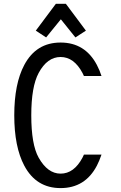

<svg xmlns="http://www.w3.org/2000/svg" viewBox="-20 -962 626 992"><path d="M165 -803.7 268.6 -942.4H320.3L423.8 -803.7L369.6 -768.6L294.4 -862.3L218.3 -768.6ZM504.4 -163.1Q493.2 -130.4 480.5 -106Q419.9 9.8 293 9.8Q167 9.8 105.5 -106Q53.7 -203.6 53.7 -366.2Q53.7 -529.3 105.5 -626.5Q167 -742.2 293 -742.2Q419.4 -742.2 480.5 -626.5Q495.6 -597.7 504.4 -569.3H413.6Q410.2 -577.6 406.2 -585Q362.3 -667.5 293 -667.5Q224.1 -667.5 179.7 -585Q141.6 -514.2 141.6 -366.2Q141.6 -215.3 179.7 -147.5Q226.1 -64.9 293 -64.9Q362.3 -64.9 406.2 -147.5Q410.2 -154.8 413.6 -163.1Z"/></svg>

Font: Consola Mono
Style: Book
Weight: 400
Monospace: yes
Version: Version 2.001